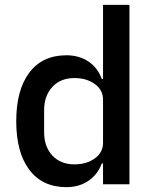

<svg xmlns="http://www.w3.org/2000/svg" viewBox="-20 -760 632 792"><path d="M405 -86H400Q383 -40 344.5 -14Q306 12 254 12Q155 12 101 -59.5Q47 -131 47 -260Q47 -389 101 -460.5Q155 -532 254 -532Q306 -532 344.5 -506.5Q383 -481 400 -434H405V-740H514V0H405ZM287 -82Q337 -82 371 -106.5Q405 -131 405 -171V-349Q405 -389 371 -413.5Q337 -438 287 -438Q230 -438 196 -401.5Q162 -365 162 -305V-215Q162 -155 196 -118.5Q230 -82 287 -82Z"/></svg>

Font: IBM Plex Thai Medium
Style: Regular
Weight: 500
Designer: Mike Abbink, Paul van der Laan, Pieter van Rosmalen, Ben Mitchell, Mark Frömberg
Foundry: Bold Monday
Version: Version 1.0